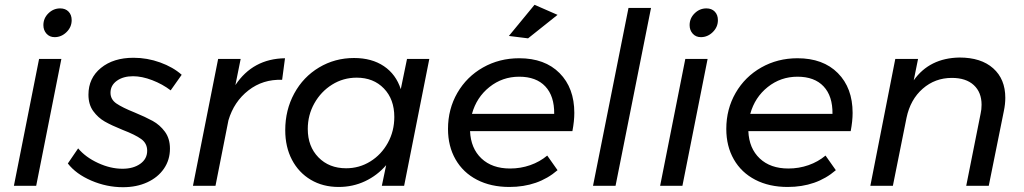

<svg xmlns="http://www.w3.org/2000/svg" viewBox="-20 -775 4273 801"><path d="M279 -691Q279 -662 257.5 -641Q236 -620 208 -620Q187 -620 174 -634.5Q161 -649 161 -670Q161 -699 182 -719.5Q203 -740 231 -740Q253 -740 266 -726.5Q279 -713 279 -691ZM236 -529 131 0H38L143 -529Z M263 -93 306 -156Q337 -119 389 -95Q441 -71 491 -71Q536 -71 565 -91.5Q594 -112 594 -146Q594 -177 569 -195Q544 -213 492 -233Q445 -252 417 -268Q389 -284 369 -311.5Q349 -339 349 -380Q349 -449 401 -491.5Q453 -534 537 -534Q594 -534 648 -514.5Q702 -495 738 -463L692 -398Q658 -424 615 -440.5Q572 -457 535 -457Q494 -457 467.5 -438Q441 -419 441 -388Q441 -360 466 -343Q491 -326 541 -306Q587 -287 617 -270.5Q647 -254 668 -225.5Q689 -197 689 -155Q689 -108 664 -71.5Q639 -35 594.5 -14.5Q550 6 493 6Q425 6 361 -21.5Q297 -49 263 -93Z M1169 -532 1157 -442Q1077 -445 1016.5 -398Q956 -351 933 -273L879 0H785L890 -529H984L962 -420Q1035 -530 1169 -532Z M1170 -232Q1170 -316 1207.5 -385Q1245 -454 1311 -493.5Q1377 -533 1457 -533Q1531 -533 1581.5 -499Q1632 -465 1652 -403L1678 -529H1771L1666 0H1573L1591 -86Q1554 -43 1503 -19Q1452 5 1393 5Q1327 5 1276.5 -25Q1226 -55 1198 -108.5Q1170 -162 1170 -232ZM1625 -287Q1625 -361 1581.5 -406Q1538 -451 1468 -451Q1412 -451 1365.5 -422Q1319 -393 1291.5 -344Q1264 -295 1264 -237Q1264 -164 1308.5 -118.5Q1353 -73 1424 -73Q1479 -73 1525 -101.5Q1571 -130 1598 -179Q1625 -228 1625 -287Z M2210 -755 2306 -713 2183 -615 2103 -625ZM2376 -304Q2376 -270 2368 -228H1941Q1944 -156 1988.5 -114Q2033 -72 2108 -72Q2152 -72 2192 -86Q2232 -100 2263 -126L2306 -65Q2225 5 2105 5Q2028 5 1970 -25Q1912 -55 1880.5 -110Q1849 -165 1849 -237Q1849 -320 1888 -387.5Q1927 -455 1995 -493.5Q2063 -532 2146 -532Q2253 -532 2314.5 -470Q2376 -408 2376 -304ZM2146 -455Q2076 -455 2022 -412Q1968 -369 1949 -300H2292Q2293 -374 2255 -414.5Q2217 -455 2146 -455Z M2696 -742 2548 0H2454L2602 -742Z M2975 -691Q2975 -662 2953.5 -641Q2932 -620 2904 -620Q2883 -620 2870 -634.5Q2857 -649 2857 -670Q2857 -699 2878 -719.5Q2899 -740 2927 -740Q2949 -740 2962 -726.5Q2975 -713 2975 -691ZM2932 -529 2827 0H2734L2839 -529Z M3537 -304Q3537 -270 3529 -228H3102Q3105 -156 3149.5 -114Q3194 -72 3269 -72Q3313 -72 3353 -86Q3393 -100 3424 -126L3467 -65Q3386 5 3266 5Q3189 5 3131 -25Q3073 -55 3041.5 -110Q3010 -165 3010 -237Q3010 -320 3049 -387.5Q3088 -455 3156 -493.5Q3224 -532 3307 -532Q3414 -532 3475.5 -470Q3537 -408 3537 -304ZM3307 -455Q3237 -455 3183 -412Q3129 -369 3110 -300H3453Q3454 -374 3416 -414.5Q3378 -455 3307 -455Z M4174 -367Q4174 -341 4168 -312L4105 0H4011L4071 -301Q4075 -318 4075 -338Q4075 -390 4042.5 -420Q4010 -450 3951 -450Q3881 -450 3829.5 -405Q3778 -360 3762 -284L3705 0H3611L3715 -529H3810L3792 -440Q3858 -533 3983 -535Q4073 -535 4123.5 -490Q4174 -445 4174 -367Z"/></svg>

Font: TypoPRO Montserrat
Style: Italic
Weight: 400
Italic angle: -11.3°
Designer: Julieta Ulanovsky
Foundry: Julieta Ulanovsky
Version: Version 6.001